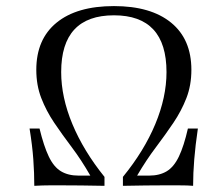

<svg xmlns="http://www.w3.org/2000/svg" viewBox="-20 -602 725 622"><path d="M91.1 0Q91.1 -41.1 87.9 -85.9Q84.7 -130.6 75.8 -185.5H108.1Q121.8 -129 137.9 -95.2Q154 -61.3 177.4 -47.2Q200.8 -33.1 234.7 -33.1H272.6Q243.5 -83.9 212.5 -125Q181.5 -166.1 155.6 -204.4Q129.8 -242.7 113.7 -284.3Q97.6 -325.8 97.6 -375.8Q97.6 -475 163.3 -528.6Q229 -582.3 349.2 -582.3Q468.5 -582.3 534.3 -528.6Q600 -475 600 -375.8Q600 -325.8 583.9 -284.3Q567.7 -242.7 541.9 -204.4Q516.1 -166.1 485.1 -125Q454 -83.9 424.2 -33.1H462.9Q496.8 -33.1 520.2 -47.2Q543.5 -61.3 559.7 -95.2Q575.8 -129 588.7 -185.5H621Q612.9 -130.6 609.3 -85.9Q605.6 -41.1 605.6 0Q598.4 -0.8 585.9 -1.2Q573.4 -1.6 556.5 -1.6Q539.5 -1.6 515.3 -1.6Q486.3 -1.6 452 -1.2Q417.7 -0.8 378.2 0V-29Q446.8 -112.9 483.1 -200Q519.4 -287.1 519.4 -368.5Q519.4 -552.4 349.2 -552.4Q178.2 -552.4 178.2 -368.5Q178.2 -287.1 214.5 -200Q250.8 -112.9 318.5 -29V0Q276.6 -0.8 242.7 -1.2Q208.9 -1.6 175 -1.6Q158.1 -1.6 144 -1.6Q129.8 -1.6 117.7 -1.2Q105.6 -0.8 91.1 0Z"/></svg>

Font: Playfair 12pt Light
Style: Italic
Weight: 300
Italic angle: -15.6°
Designer: Claus Eggers Sørensen
Foundry: Claus Eggers Sørensen
Version: Version 2.000;gftools[0.9.28]